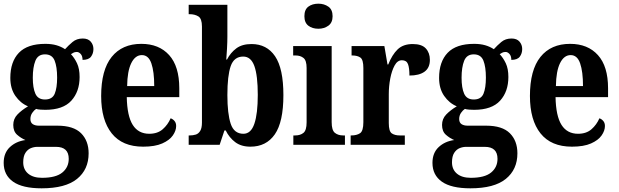

<svg xmlns="http://www.w3.org/2000/svg" viewBox="-20 -786 3357 1042"><path d="M206 236Q102 236 51 200Q0 164 0 98Q0 44 33.5 12.5Q67 -19 118 -26Q94 -36 73 -54.5Q52 -73 52 -108Q52 -141 74.5 -164.5Q97 -188 132 -209Q91 -226 63.5 -265.5Q36 -305 36 -363Q36 -451 82.5 -499.5Q129 -548 226 -548Q260 -548 286 -540.5Q312 -533 333 -519Q351 -539 373.5 -558Q396 -577 429 -577Q458 -577 472.5 -560Q487 -543 487 -520Q487 -496 474 -478.5Q461 -461 428 -461Q428 -482 418 -493Q408 -504 397 -504Q386 -504 378.5 -500Q371 -496 365 -492Q384 -472 398 -442.5Q412 -413 412 -368Q412 -289 367 -239.5Q322 -190 226 -190Q216 -190 200 -191Q184 -192 176 -195Q165 -188 155 -173.5Q145 -159 145 -140Q145 -121 157.5 -112.5Q170 -104 191 -104H291Q379 -104 420 -63Q461 -22 461 46Q461 134 398 185Q335 236 206 236ZM224 -246Q264 -246 277 -277.5Q290 -309 290 -365Q290 -423 276.5 -457Q263 -491 224 -491Q186 -491 172 -456Q158 -421 158 -364Q158 -309 172 -277.5Q186 -246 224 -246ZM208 179Q283 179 318 150.5Q353 122 353 76Q353 11 284 11H182Q165 11 147.5 18Q130 25 118 43.5Q106 62 106 95Q106 134 133 156.5Q160 179 208 179Z M757 10Q644 10 586.5 -62Q529 -134 529 -265Q529 -406 586 -477Q643 -548 747 -548Q843 -548 898 -487Q953 -426 953 -307V-259H668Q670 -156 700.5 -108Q731 -60 790 -60Q835 -60 863 -84.5Q891 -109 906 -144Q918 -140 927 -129.5Q936 -119 936 -102Q936 -77 918 -51Q900 -25 860.5 -7.5Q821 10 757 10ZM817 -319Q817 -397 801.5 -442Q786 -487 750 -487Q714 -487 692.5 -443.5Q671 -400 670 -319Z M1339 10Q1289 10 1256.5 -14.5Q1224 -39 1205 -78H1198L1172 0H1004V-51H1010Q1027 -51 1042 -55.5Q1057 -60 1066.5 -75.5Q1076 -91 1076 -121V-642Q1076 -685 1056.5 -697Q1037 -709 1009 -709H1004V-760H1214V-587Q1214 -559 1212 -522.5Q1210 -486 1208 -463H1212Q1231 -500 1262.5 -523.5Q1294 -547 1345 -547Q1428 -547 1473 -480.5Q1518 -414 1518 -270Q1518 -124 1471.5 -57Q1425 10 1339 10ZM1301 -60Q1342 -60 1360.5 -114.5Q1379 -169 1379 -271Q1379 -376 1360.5 -427.5Q1342 -479 1300 -479Q1250 -479 1232 -427Q1214 -375 1214 -270Q1214 -169 1232 -114.5Q1250 -60 1301 -60Z M1708 -630Q1675 -630 1653.5 -646.5Q1632 -663 1632 -698Q1632 -734 1653.5 -750Q1675 -766 1708 -766Q1739 -766 1762 -750Q1785 -734 1785 -698Q1785 -663 1762 -646.5Q1739 -630 1708 -630ZM1572 0V-51H1582Q1610 -51 1627 -65Q1644 -79 1644 -122V-417Q1644 -458 1627 -471.5Q1610 -485 1584 -485H1571V-536H1780V-123Q1780 -79 1797.5 -65Q1815 -51 1842 -51H1852V0Z M1883 0V-51H1887Q1916 -51 1934 -63Q1952 -75 1952 -123V-417Q1952 -462 1936 -473.5Q1920 -485 1891 -485H1888V-536H2066L2083 -436H2087Q2108 -489 2138 -518Q2168 -547 2220 -547Q2269 -547 2291 -523Q2313 -499 2313 -461Q2313 -418 2284 -397Q2255 -376 2202 -376Q2202 -418 2194 -438.5Q2186 -459 2161 -459Q2137 -459 2121.5 -430.5Q2106 -402 2098 -360Q2090 -318 2090 -275V-118Q2090 -73 2106.5 -62Q2123 -51 2149 -51H2177V0Z M2533 236Q2429 236 2378 200Q2327 164 2327 98Q2327 44 2360.5 12.5Q2394 -19 2445 -26Q2421 -36 2400 -54.5Q2379 -73 2379 -108Q2379 -141 2401.5 -164.5Q2424 -188 2459 -209Q2418 -226 2390.5 -265.5Q2363 -305 2363 -363Q2363 -451 2409.5 -499.5Q2456 -548 2553 -548Q2587 -548 2613 -540.5Q2639 -533 2660 -519Q2678 -539 2700.5 -558Q2723 -577 2756 -577Q2785 -577 2799.5 -560Q2814 -543 2814 -520Q2814 -496 2801 -478.5Q2788 -461 2755 -461Q2755 -482 2745 -493Q2735 -504 2724 -504Q2713 -504 2705.5 -500Q2698 -496 2692 -492Q2711 -472 2725 -442.5Q2739 -413 2739 -368Q2739 -289 2694 -239.5Q2649 -190 2553 -190Q2543 -190 2527 -191Q2511 -192 2503 -195Q2492 -188 2482 -173.5Q2472 -159 2472 -140Q2472 -121 2484.5 -112.5Q2497 -104 2518 -104H2618Q2706 -104 2747 -63Q2788 -22 2788 46Q2788 134 2725 185Q2662 236 2533 236ZM2551 -246Q2591 -246 2604 -277.5Q2617 -309 2617 -365Q2617 -423 2603.5 -457Q2590 -491 2551 -491Q2513 -491 2499 -456Q2485 -421 2485 -364Q2485 -309 2499 -277.5Q2513 -246 2551 -246ZM2535 179Q2610 179 2645 150.5Q2680 122 2680 76Q2680 11 2611 11H2509Q2492 11 2474.5 18Q2457 25 2445 43.5Q2433 62 2433 95Q2433 134 2460 156.5Q2487 179 2535 179Z M3084 10Q2971 10 2913.5 -62Q2856 -134 2856 -265Q2856 -406 2913 -477Q2970 -548 3074 -548Q3170 -548 3225 -487Q3280 -426 3280 -307V-259H2995Q2997 -156 3027.5 -108Q3058 -60 3117 -60Q3162 -60 3190 -84.5Q3218 -109 3233 -144Q3245 -140 3254 -129.5Q3263 -119 3263 -102Q3263 -77 3245 -51Q3227 -25 3187.5 -7.5Q3148 10 3084 10ZM3144 -319Q3144 -397 3128.5 -442Q3113 -487 3077 -487Q3041 -487 3019.5 -443.5Q2998 -400 2997 -319Z"/></svg>

Font: Noto Serif Hebrew Condensed
Style: Bold
Weight: 700
Width: 3
Designer: Monotype Design Team
Foundry: Monotype Imaging Inc.
Version: Version 2.004; ttfautohint (v1.8.4.7-5d5b)